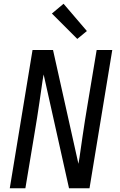

<svg xmlns="http://www.w3.org/2000/svg" viewBox="-20 -1001 640 1021"><path d="M32 0 153 -735H262L397 -130Q399 -138 400 -147Q401 -156 403 -165L419 -276Q425 -317 431.5 -358.5Q438 -400 445 -441L494 -735H577L456 0H347L219 -574L212 -605Q210 -597 209 -588Q208 -579 206 -570L190 -459Q184 -418 177.5 -376.5Q171 -335 164 -294L115 0ZM391 -794 256 -929 318 -981 442 -836Z"/></svg>

Font: Iosevka SS04 Extended
Style: Italic
Weight: 400
Width: 7
Italic angle: -9°
Monospace: yes
Designer: Belleve Invis
Foundry: Belleve Invis
Version: Version 19.0.0; ttfautohint (v1.8.4)